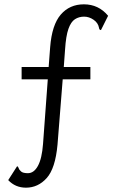

<svg xmlns="http://www.w3.org/2000/svg" viewBox="-20 -693 540 888"><path d="M100 175Q51 175 18 140L59 76Q64 77 66.5 85Q69 93 78 100.5Q87 108 109 108Q137 108 155.5 74Q174 40 179 -27L201 -326H80V-383H205L212 -475Q220 -578 261 -625.5Q302 -673 368 -673Q436 -673 480 -620L447 -554Q439 -554 438 -564Q434 -587 413 -601.5Q392 -616 369 -616Q345 -616 326.5 -604Q308 -592 296.5 -559.5Q285 -527 281 -465L275 -383H398V-326H270L246 -24Q236 86 196 130.5Q156 175 100 175Z"/></svg>

Font: Ligconsolata
Style: Regular
Weight: 400
Monospace: yes
Designer: Raph Levien, Cyreal, Brenton Simpson
Foundry: Raph Levien, Cyreal, Google
Version: Version 3.001; ttfautohint (v1.8.2.53-6de2)